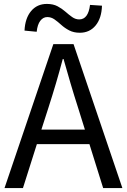

<svg xmlns="http://www.w3.org/2000/svg" viewBox="-20 -959 647 979"><path d="M227 -410 191 -298H413L378 -410Q358 -472 340 -533Q322 -594 304 -658H300Q283 -594 265 -533Q247 -472 227 -410ZM3 0 252 -734H355L604 0H506L436 -224H168L97 0ZM387 -792Q356 -792 333 -804Q310 -816 292.5 -832Q275 -848 258 -860Q241 -872 221 -872Q200 -872 185.5 -853Q171 -834 167 -797L105 -803Q108 -866 138.5 -902.5Q169 -939 219 -939Q251 -939 273.5 -927Q296 -915 313.5 -899.5Q331 -884 348 -872Q365 -860 384 -860Q430 -860 439 -934L500 -930Q498 -866 467.5 -829Q437 -792 387 -792Z"/></svg>

Font: Chiron Sans HK TT
Style: Regular
Weight: 400
Designer: Ryoko NISHIZUKA 西塚涼子 (kana, bopomofo & ideographs); Paul D. Hunt (Latin, Greek & Cyrillic); Sandoll Communications 산돌커뮤니
Foundry: Adobe
Version: Version 2.022;hotconv 1.0.109;makeotfexe 2.5.65596